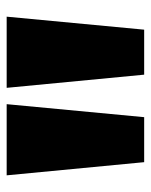

<svg xmlns="http://www.w3.org/2000/svg" viewBox="42 -890 452 576"><g transform="rotate(-90 268.0 -602.0)"><path d="M69.5 -395.5 30 -808H243.5L204.5 -395.5ZM332 -395.5 292.5 -808H506L467 -395.5Z"/></g></svg>

Font: Encode Sans Semi Expanded Black
Style: Regular
Weight: 900
Width: 6
Designer: Multiple Designers
Foundry: Impallari Type
Version: Version 3.000; ttfautohint (v1.8.3) -l 8 -r 50 -G 200 -x 14 